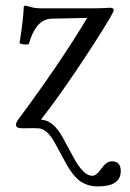

<svg xmlns="http://www.w3.org/2000/svg" viewBox="-20 -459 464 687"><path d="M60.1 0Q37.1 0 37.1 -12.2Q37.1 -20.5 45.9 -32.2Q195.3 -233.4 292 -395L164.1 -392.1Q107.9 -390.6 83 -300.8Q65.4 -297.4 49.8 -304.2Q64 -393.6 64.9 -433.1Q64.9 -435.1 66.9 -437Q68.8 -439 70.8 -439Q75.7 -438 85.4 -435.1Q95.2 -432.1 105.2 -430.7Q115.2 -429.2 129.9 -429.2H313Q325.7 -429.2 340.1 -429.7Q354.5 -430.2 364 -430.7Q373.5 -431.2 375 -431.2Q379.9 -431.2 383.5 -429Q387.2 -426.8 387.2 -423.8Q387.2 -417.5 369.1 -387.2Q318.4 -303.7 249.8 -202.1Q181.2 -100.6 128.9 -34.2L127 -30.8Q170.9 -28.8 205.1 34.2L244.1 106Q278.8 169.9 310.1 169.9Q325.2 169.9 342.8 144Q361.3 118.2 379.9 118.2Q412.1 118.2 412.1 152.8Q412.1 208 330.1 208Q290 208 261.2 185.1Q237.3 164.6 215.8 125L176.8 53.2Q147.9 0 115.2 0H106.9H104L104.5 -0.5Z"/></svg>

Font: Linux Libertine G
Style: Bold
Weight: 700
Designer: Philipp H. Poll
Foundry: Philipp H. Poll
Version: Version 5.0.3